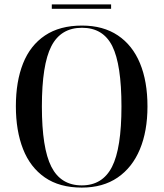

<svg xmlns="http://www.w3.org/2000/svg" viewBox="-20 -841 742 871"><path d="M351 10Q250 10 183.5 -36Q117 -82 84.5 -165Q52 -248 52 -359Q52 -471 84.5 -553Q117 -635 184 -680Q251 -725 352 -725Q448 -725 514.5 -680.5Q581 -636 615 -554Q649 -472 649 -358Q649 -246 614.5 -163.5Q580 -81 513.5 -35.5Q447 10 351 10ZM351 0Q445 0 488 -84Q531 -168 531 -358Q531 -548 489.5 -631.5Q448 -715 352 -715Q256 -715 213 -631.5Q170 -548 170 -358Q170 -169 213 -84.5Q256 0 351 0ZM215 -801V-821H484V-801Z"/></svg>

Font: Noto Serif Display SemiCondensed Medium
Style: Regular
Weight: 500
Width: 4
Designer: Monotype Design Team
Foundry: Monotype Imaging Inc.
Version: Version 2.009